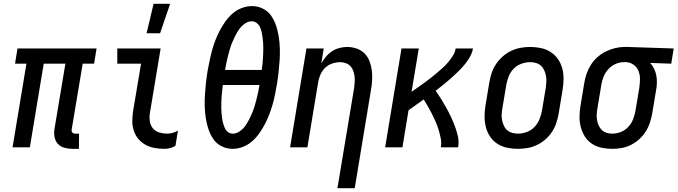

<svg xmlns="http://www.w3.org/2000/svg" viewBox="-20 -775 3564 1010"><path d="M395 8H362Q340 8 319.5 2.5Q299 -3 285.5 -17Q272 -31 267.5 -51.5Q263 -72 266 -93L324 -440H210L137 0H46L119 -440H59L72 -520H488L475 -440H415L357 -93Q356 -89 357 -85Q358 -81 360.5 -78Q363 -75 367 -73.5Q371 -72 376 -72H396Z M845 8Q819 8 793.5 3.5Q768 -1 746 -13Q724 -25 708 -44Q692 -63 684 -87Q676 -111 676 -137Q676 -163 680 -190L722 -440H597V-520H825L768 -177Q765 -156 768.5 -135Q772 -114 785 -99Q798 -84 818 -78Q838 -72 859 -72Q874 -72 888.5 -76Q903 -80 916 -88L903 -8Q890 0 875 4Q860 8 845 8ZM751 -600 788 -755H875L822 -600Z M1204 8Q1173 8 1146 -5.5Q1119 -19 1102.5 -43Q1086 -67 1076.5 -95.5Q1067 -124 1062.5 -153.5Q1058 -183 1057 -214Q1056 -245 1058 -276.5Q1060 -308 1063.5 -339.5Q1067 -371 1072 -402Q1077 -429 1082.5 -455.5Q1088 -482 1095 -508Q1102 -534 1112 -560.5Q1122 -587 1135 -612Q1148 -637 1164.5 -660.5Q1181 -684 1202.5 -703Q1224 -722 1251 -732.5Q1278 -743 1305 -743Q1336 -743 1363 -729.5Q1390 -716 1406.5 -692Q1423 -668 1432.5 -639.5Q1442 -611 1446.5 -581.5Q1451 -552 1452 -521Q1453 -490 1451 -458.5Q1449 -427 1445.5 -395.5Q1442 -364 1437 -333Q1432 -306 1427 -279.5Q1422 -253 1414.5 -227Q1407 -201 1397 -174.5Q1387 -148 1374 -123Q1361 -98 1344.5 -74.5Q1328 -51 1306.5 -32Q1285 -13 1258 -2.5Q1231 8 1204 8ZM1357 -407Q1359 -422 1360.5 -436.5Q1362 -451 1363 -465.5Q1364 -480 1364.5 -494.5Q1365 -509 1365 -523.5Q1365 -538 1364 -552Q1363 -566 1361 -580Q1359 -594 1356 -607.5Q1353 -621 1347 -633.5Q1341 -646 1330 -654.5Q1319 -663 1304 -663Q1286 -663 1268.5 -651Q1251 -639 1239.5 -623Q1228 -607 1219 -589.5Q1210 -572 1202.5 -554Q1195 -536 1189.5 -518Q1184 -500 1179.5 -481.5Q1175 -463 1171 -444.5Q1167 -426 1164 -407ZM1205 -72Q1223 -72 1240.5 -84Q1258 -96 1269.5 -112Q1281 -128 1290 -145.5Q1299 -163 1306.5 -181Q1314 -199 1319.5 -217Q1325 -235 1329.5 -253.5Q1334 -272 1338 -290.5Q1342 -309 1345 -328H1152Q1151 -313 1149 -298.5Q1147 -284 1146 -269.5Q1145 -255 1144.5 -240.5Q1144 -226 1144 -211.5Q1144 -197 1145 -183Q1146 -169 1148 -155Q1150 -141 1153.5 -127.5Q1157 -114 1162.5 -101.5Q1168 -89 1179 -80.5Q1190 -72 1205 -72Z M1755 215 1843 -313Q1845 -328 1846 -343.5Q1847 -359 1845 -374Q1843 -389 1838 -403Q1833 -417 1823 -427.5Q1813 -438 1798.5 -443Q1784 -448 1769 -448Q1748 -448 1726.5 -440.5Q1705 -433 1689 -417Q1673 -401 1664.5 -380Q1656 -359 1653 -338L1597 0H1506L1592 -520H1683L1670 -441Q1680 -459 1694 -476Q1708 -493 1726 -505Q1744 -517 1765 -522.5Q1786 -528 1806 -528Q1832 -528 1856.5 -519.5Q1881 -511 1898 -493.5Q1915 -476 1924 -452.5Q1933 -429 1936 -404Q1939 -379 1937.5 -352.5Q1936 -326 1931 -299L1846 215Z M2006 0 2092 -520H2183L2145 -292Q2162 -304 2179 -316Q2196 -328 2213 -340Q2230 -352 2246 -365Q2262 -378 2278.5 -391.5Q2295 -405 2310 -419Q2325 -433 2338.5 -449Q2352 -465 2363 -483Q2374 -501 2377 -520H2468Q2464 -497 2451.5 -475Q2439 -453 2422.5 -433.5Q2406 -414 2388 -396.5Q2370 -379 2351 -362Q2332 -345 2312.5 -329.5Q2293 -314 2272 -298Q2287 -276 2301 -253.5Q2315 -231 2328 -207.5Q2341 -184 2352.5 -159.5Q2364 -135 2373.5 -109.5Q2383 -84 2389 -56.5Q2395 -29 2390 0H2299Q2303 -24 2298.5 -47Q2294 -70 2287.5 -91.5Q2281 -113 2272 -134Q2263 -155 2253 -174.5Q2243 -194 2232 -213.5Q2221 -233 2209 -252Q2189 -238 2169 -223.5Q2149 -209 2129 -195L2097 0Z M2704 8Q2675 8 2647 2Q2619 -4 2596 -19Q2573 -34 2558 -56.5Q2543 -79 2536 -106Q2529 -133 2529 -162Q2529 -191 2534 -221L2554 -341Q2558 -365 2566 -390Q2574 -415 2589 -437.5Q2604 -460 2624.5 -478Q2645 -496 2669 -507.5Q2693 -519 2718.5 -523.5Q2744 -528 2769 -528Q2798 -528 2826 -522Q2854 -516 2877 -501Q2900 -486 2915.5 -463.5Q2931 -441 2938 -414Q2945 -387 2944.5 -358Q2944 -329 2939 -299L2919 -179Q2915 -155 2907 -130Q2899 -105 2884.5 -82.5Q2870 -60 2849.5 -42Q2829 -24 2805 -12.5Q2781 -1 2755 3.5Q2729 8 2704 8ZM2705 -72Q2728 -72 2751 -80.5Q2774 -89 2791 -106.5Q2808 -124 2817.5 -147Q2827 -170 2831 -193L2851 -313Q2853 -329 2854 -345Q2855 -361 2852 -376Q2849 -391 2843 -405Q2837 -419 2826 -429Q2815 -439 2800 -443.5Q2785 -448 2769 -448Q2746 -448 2722.5 -439.5Q2699 -431 2682 -413.5Q2665 -396 2656 -373Q2647 -350 2643 -327L2623 -207Q2620 -191 2619 -175Q2618 -159 2621 -144Q2624 -129 2630 -115Q2636 -101 2647 -91Q2658 -81 2673.5 -76.5Q2689 -72 2705 -72Z M3201 8Q3172 8 3144 2Q3116 -4 3093.5 -19Q3071 -34 3056.5 -57Q3042 -80 3035 -107Q3028 -134 3028.5 -162.5Q3029 -191 3034 -221L3054 -341Q3058 -365 3066.5 -389Q3075 -413 3089 -435Q3103 -457 3123.5 -475Q3144 -493 3167.5 -504.5Q3191 -516 3216 -522Q3241 -528 3265 -528H3281L3524 -520L3511 -440L3400 -444Q3413 -430 3421 -413Q3429 -396 3432.5 -377.5Q3436 -359 3435.5 -339Q3435 -319 3431 -299L3411 -179Q3407 -155 3399 -130.5Q3391 -106 3377 -83.5Q3363 -61 3343 -43Q3323 -25 3299.5 -13Q3276 -1 3250.5 3.5Q3225 8 3201 8ZM3201 -72Q3224 -72 3246.5 -81Q3269 -90 3285.5 -108Q3302 -126 3310.5 -148Q3319 -170 3323 -193L3343 -313Q3346 -335 3346.5 -357.5Q3347 -380 3339.5 -400Q3332 -420 3315 -433Q3298 -446 3276 -448H3261Q3239 -448 3217 -438Q3195 -428 3179.5 -410.5Q3164 -393 3155 -371Q3146 -349 3143 -327L3123 -207Q3120 -192 3119 -176Q3118 -160 3120.5 -144.5Q3123 -129 3129 -115.5Q3135 -102 3145.5 -91.5Q3156 -81 3171 -76.5Q3186 -72 3201 -72Z"/></svg>

Font: Iosevka Term Curly Md Obl
Style: Regular
Weight: 500
Italic angle: -9°
Designer: Belleve Invis
Foundry: Belleve Invis
Version: Version 32.3.0